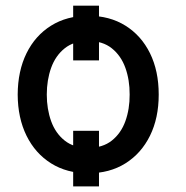

<svg xmlns="http://www.w3.org/2000/svg" viewBox="-20 -609 665 687"><path d="M334.2 -588.8V-392.8H241.8V-588.8ZM334.2 -141V57.9H241.8V-141ZM295.8 11Q219.5 11 162.8 -24.5Q106.2 -60 74.9 -123.4Q43.7 -186.8 43.3 -270.6Q43.7 -355.1 74.9 -418.5Q106.2 -481.9 162.8 -517.2Q219.5 -552.6 295.8 -552.6Q372.2 -552.6 428.8 -517.2Q485.4 -481.9 516.7 -418.5Q547.9 -355.1 547.9 -270.6Q547.9 -186.8 516.7 -123.4Q485.4 -60 428.8 -24.5Q372.2 11 295.8 11ZM295.8 -79.9Q347.3 -79.9 380.1 -106Q413 -132.1 428.6 -175.4Q444.2 -218.8 443.9 -270.6Q444.2 -322.8 428.6 -366.3Q413 -409.8 380.1 -436.1Q347.3 -462.4 295.8 -462.4Q244.3 -462.4 211.5 -436.1Q178.6 -409.8 163 -366.3Q147.4 -322.8 147.4 -270.6Q147.4 -218.8 163 -175.4Q178.6 -132.1 211.5 -106Q244.3 -79.9 295.8 -79.9Z"/></svg>

Font: InterMG Medium
Style: Regular
Weight: 500
Designer: Rasmus Andersson
Foundry: rsms
Version: Version 3.019;December 26, 2023;FontCreator 15.0.0.2955 64-b